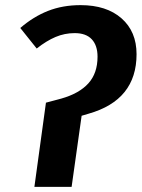

<svg xmlns="http://www.w3.org/2000/svg" viewBox="-20 -728 552 748"><path d="M159 -328 219 -344Q289 -364 324.5 -403.5Q360 -443 360 -507Q360 -551 337.5 -575Q315 -599 271 -599Q232 -599 196.5 -584Q161 -569 123 -539L59 -619Q110 -663 167 -685.5Q224 -708 294 -708Q395 -708 453.5 -656.5Q512 -605 512 -517Q512 -338 325 -285L298 -277L259 0H114Z"/></svg>

Font: Fira Sans SemiBold
Style: Italic
Weight: 600
Italic angle: -8°
Designer: bBox Type GmbH & Carrois Corporate GbR & Edenspiekermann AG
Foundry: bBox Type GmbH & Carrois Corporate GbR & Edenspiekermann AG
Version: Version 4.301